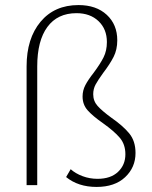

<svg xmlns="http://www.w3.org/2000/svg" viewBox="-20 -731 600 758"><path d="M241 -32 259 -63Q278 -46 306 -35.5Q334 -25 365 -25Q417 -25 446 -52.5Q475 -80 475 -122Q475 -161 453 -187Q431 -213 386 -245Q346 -273 326 -295.5Q306 -318 306 -350Q306 -374 317 -395Q328 -416 350 -444Q376 -479 389 -505Q402 -531 402 -565Q402 -616 369 -647.5Q336 -679 282 -679Q207 -679 167 -624.5Q127 -570 127 -469V0H85V-469Q85 -579 140 -645Q195 -711 290 -711Q360 -711 401.5 -672.5Q443 -634 443 -572Q443 -535 428.5 -506.5Q414 -478 388 -444Q367 -415 357.5 -397.5Q348 -380 348 -359Q348 -332 365.5 -312.5Q383 -293 420 -266Q466 -234 490.5 -204Q515 -174 515 -127Q515 -70 474 -31.5Q433 7 361 7Q289 7 241 -32Z"/></svg>

Font: Ysabeau Infant Light
Style: Regular
Weight: 300
Designer: Christian Thalmann (Catharsis Fonts)
Version: Version 0.003